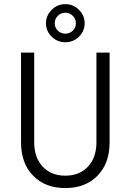

<svg xmlns="http://www.w3.org/2000/svg" viewBox="-20 -908 640 940"><path d="M147.5 -210.9V-650.4H83V-210.9Q83 -108.4 142.1 -47.9Q201.2 12.7 299.8 12.7Q398.4 12.7 457.5 -47.9Q516.6 -108.4 516.6 -210.9V-650.4H452.1V-210.9Q452.1 -136.7 410.6 -92.3Q369.1 -47.9 299.8 -47.9Q230.5 -47.9 189 -92.3Q147.5 -136.7 147.5 -210.9ZM336.4 -757.8Q321.3 -743.2 299.8 -743.2Q278.3 -743.2 263.2 -757.8Q248 -772.5 248 -793.9Q248 -815.4 263.2 -830.6Q278.3 -845.7 299.8 -845.7Q321.3 -845.7 336.4 -830.6Q351.6 -815.4 351.6 -793.9Q351.6 -772.5 336.4 -757.8ZM232.9 -728.5Q260.7 -701.2 299.8 -701.2Q338.9 -701.2 366.7 -728.5Q394.5 -755.9 394.5 -793.9Q394.5 -832 366.7 -859.9Q338.9 -887.7 299.8 -887.7Q260.7 -887.7 232.9 -859.9Q205.1 -832 205.1 -793.9Q205.1 -755.9 232.9 -728.5Z"/></svg>

Font: Lohit Devanagari
Style: Regular
Weight: 400
Version: 2.95.4